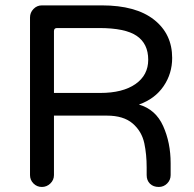

<svg xmlns="http://www.w3.org/2000/svg" viewBox="-20 -703 735 728"><path d="M627 -84V-39.1Q627 -20.5 613.8 -7.3Q600.6 5.9 582 5.9Q561.5 5.9 548.8 -6.3Q536.1 -18.6 536.1 -39.1V-68.4Q536.1 -117.2 527.3 -159.2Q517.6 -205.1 482.9 -234.9Q448.2 -264.6 385.7 -264.6H184.6V-39.1Q184.6 -20.5 170.9 -7.3Q157.2 5.9 138.7 5.9Q120.1 5.9 106.9 -7.3Q93.8 -20.5 93.8 -39.1V-636.7Q93.8 -655.3 106.9 -668.9Q120.1 -682.6 138.7 -682.6H366.2Q495.1 -682.6 564 -628.4Q632.8 -574.2 632.8 -483.4Q632.8 -423.8 600.1 -376Q567.4 -328.1 506.8 -306.6Q570.3 -288.1 598.6 -225.1Q627 -162.1 627 -84ZM542 -476.6Q542 -537.1 498.5 -566.9Q455.1 -596.7 355.5 -596.7H196.3Q184.6 -596.7 184.6 -585V-350.6H360.4Q445.3 -350.6 493.7 -384.3Q542 -418 542 -476.6Z"/></svg>

Font: FakePearl
Style: Regular
Weight: 400
Version: Version 1.2